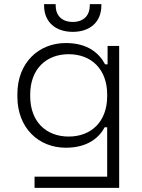

<svg xmlns="http://www.w3.org/2000/svg" viewBox="-20 -708 684 928"><path d="M147 200H556V-486H500V-397H488C460 -450 405 -500 298 -500C168 -500 64 -406 64 -253V-241C64 -89 167 6 298 6C405 6 460 -44 486 -93H498V146H147ZM126 -243V-251C126 -373 202 -446 312 -446C422 -446 498 -373 498 -251V-243C498 -121 422 -48 312 -48C202 -48 126 -121 126 -243ZM193 -682C193 -600 250 -554 332 -554C413 -554 470 -600 470 -682V-688H414V-682C414 -635 386 -602 332 -602C277 -602 249 -635 249 -682V-688H193Z"/></svg>

Font: Meta Space Light
Style: Regular
Weight: 300
Designer: Meta Pool / Florian Karsten
Foundry: Meta Pool / Florian Karsten
Version: Version 2.000;Glyphs 3.1.1 (3137)